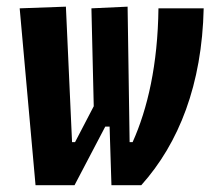

<svg xmlns="http://www.w3.org/2000/svg" viewBox="-20 -542 626 562"><path d="M306.2 0H393.6C503.9 -123 571.3 -294.9 576.2 -517.6H443.8C441.9 -353 412.1 -223.6 368.2 -126H359.4L353.5 -522.5L247.6 -517.6L254.4 -231L199.7 -126H190.9L172.9 -522.5L37.6 -517.6L84 0H198.2L288.1 -171.4H300.8Z"/></svg>

Font: Cascadia Code NF
Style: Bold Italic
Weight: 700
Italic angle: -10°
Monospace: yes
Designer: Aaron Bell
Foundry: Saja Typeworks
Version: Version 2404.023